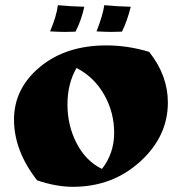

<svg xmlns="http://www.w3.org/2000/svg" viewBox="-20 -698 698 740"><path d="M123 -3Q34 -117 34 -237Q34 -357 134 -440Q234 -523 390 -523Q473 -523 555 -498Q627 -407 627 -303Q627 -172 520 -75Q413 22 261 22Q196 22 123 -3ZM275 -436Q240 -376 240 -295Q240 -214 275.5 -145.5Q311 -77 373 -47Q420 -107 420 -186Q420 -265 381.5 -333Q343 -401 275 -436ZM271 -576 231 -575Q211 -575 173 -577Q198 -636 203 -678Q256 -673 305 -672Q293 -618 271 -576ZM450 -576 409 -575Q390 -575 352 -577Q376 -638 382 -678Q434 -673 484 -672Q470 -616 450 -576Z"/></svg>

Font: Ruslan Display
Style: Regular
Weight: 400
Version: Version 1.000